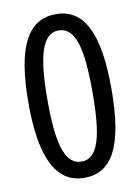

<svg xmlns="http://www.w3.org/2000/svg" viewBox="-83 -781 620 848"><g transform="rotate(-10 226.5 -357.0)"><path d="M227 10C349 10 412 -95 412 -357C412 -607 353 -724 227 -724C105 -724 40 -618 40 -357C40 -121 96 10 227 10ZM227 -63C151 -63 125 -162 125 -357C125 -552 153 -651 226 -651C302 -651 327 -554 327 -357C327 -161 302 -63 227 -63Z"/></g></svg>

Font: Noto Sans Gurmukhi UI Condensed
Style: Regular
Weight: 400
Width: 3
Designer: Jelle Bosma - Monotype Design Team
Foundry: Monotype Imaging Inc.
Version: Version 2.004